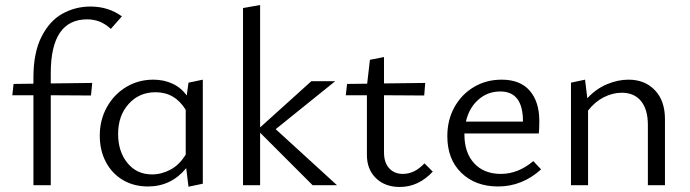

<svg xmlns="http://www.w3.org/2000/svg" viewBox="-20 -737 2744 764"><path d="M182 -446V-405L347 -407L342 -357L182 -358V0H113V-358H29L34 -403L113 -404V-429Q113 -527 145 -590.5Q177 -654 228.5 -682.5Q280 -711 340 -711Q411 -711 465 -672L421 -622Q398 -643 375 -651.5Q352 -660 327 -660Q182 -660 182 -446Z M787 -420V-6L730 6L721 -68Q661 5 569 5Q512 5 468.5 -21Q425 -47 401 -93Q377 -139 377 -197Q377 -260 405.5 -311Q434 -362 482.5 -391Q531 -420 590 -420Q632 -420 666.5 -404Q701 -388 723 -357L730 -408ZM719 -122V-300Q676 -370 599 -370Q534 -370 492 -323.5Q450 -277 450 -204Q450 -134 487 -88.5Q524 -43 585 -43Q623 -43 658.5 -62Q694 -81 719 -122Z M1224 0 1015 -209V0H947V-705L1015 -717V-230L1219 -414H1314L1077 -223L1321 0Z M1702 -54Q1645 7 1571 7Q1512 7 1476 -28Q1440 -63 1440 -120V-358H1356L1361 -403L1441 -404L1452 -499L1508 -510V-405L1672 -407L1668 -357L1508 -358V-131Q1508 -90 1528.5 -67.5Q1549 -45 1583 -45Q1630 -45 1669 -87Z M2133 -63Q2058 5 1962 5Q1872 5 1816 -49Q1760 -103 1760 -195Q1760 -260 1788.5 -311Q1817 -362 1866 -391Q1915 -420 1976 -420Q2050 -420 2088 -376Q2126 -332 2126 -256Q2126 -222 2124 -206H1828V-202Q1828 -129 1867 -87Q1906 -45 1973 -45Q2042 -45 2102 -96ZM1834 -253H2061V-254Q2061 -373 1971 -373Q1920 -373 1883 -340Q1846 -307 1834 -253Z M2626 -263V0H2558V-240Q2558 -301 2531 -334.5Q2504 -368 2454 -368Q2418 -368 2382.5 -350Q2347 -332 2320 -297V0H2252V-408L2308 -420L2317 -346Q2351 -383 2394.5 -401.5Q2438 -420 2481 -420Q2546 -420 2586 -378Q2626 -336 2626 -263Z"/></svg>

Font: Ysabeau Infant
Style: Regular
Weight: 400
Designer: Christian Thalmann (Catharsis Fonts)
Version: Version 0.003